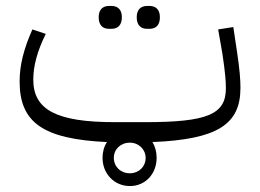

<svg xmlns="http://www.w3.org/2000/svg" viewBox="-20 -468 874 646"><path d="M417 158C469 158 507 117 507 63C507 43 502 25 493 10C711 1 789 -49 789 -172C789 -199 787 -231 777 -297L765 -377L714 -369L728 -289C738 -223 740 -193 740 -171C740 -83 678 -57 467 -57H366C171 -57 92 -98 92 -200C92 -246 105 -295 134 -354L89 -369C60 -304 46 -249 46 -194C46 -57 123 0 340 10C330 25 325 43 325 63C325 117 365 158 417 158ZM417 12C447 12 470 35 470 63C470 93 447 115 417 115C386 115 363 93 363 63C363 34 386 12 417 12ZM347 -371H355C376 -371 390 -383 390 -410C390 -436 376 -448 355 -448H347C326 -448 312 -436 312 -410C312 -383 326 -371 347 -371ZM475 -371H483C504 -371 518 -383 518 -410C518 -436 504 -448 483 -448H475C454 -448 440 -436 440 -410C440 -383 454 -371 475 -371Z"/></svg>

Font: IBM Plex Arabic Light
Style: Regular
Weight: 300
Designer: Mike Abbink, Paul van der Laan, Pieter van Rosmalen, Wael Morcos, Khajak Apelian
Foundry: Bold Monday
Version: Version 1.0